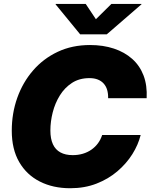

<svg xmlns="http://www.w3.org/2000/svg" viewBox="-20 -973 787 1003"><path d="M346.7 10.3Q256.8 10.3 188 -24.7Q119.1 -59.6 80.3 -126.5Q41.5 -193.4 41.5 -290.5Q41.5 -381.3 70.3 -462.2Q99.1 -543 152.8 -605Q206.5 -667 281.7 -702.4Q356.9 -737.8 450.2 -737.8Q519 -737.8 575 -719.2Q630.9 -700.7 670.7 -665.3Q710.4 -629.9 730 -578.4Q749.5 -526.9 746.1 -460H544.9Q545.4 -483.9 539.8 -503.2Q534.2 -522.5 521.7 -536.4Q509.3 -550.3 490.7 -557.6Q472.2 -564.9 447.3 -564.9Q394.5 -564.9 356.2 -540Q317.9 -515.1 292.7 -474.6Q267.6 -434.1 255.4 -386Q243.2 -337.9 243.2 -291Q243.2 -248.5 256.3 -219.7Q269.5 -190.9 295.7 -176.8Q321.8 -162.6 359.9 -162.6Q388.2 -162.6 412.8 -169.9Q437.5 -177.2 457.5 -191.2Q477.5 -205.1 491.7 -224.4Q505.9 -243.7 513.7 -267.6H714.8Q702.1 -216.8 671.4 -167.7Q640.6 -118.7 593.5 -78.4Q546.4 -38.1 484.4 -13.9Q422.4 10.3 346.7 10.3ZM427.7 -952.6 481 -872.6 562 -952.6H719.2L718.8 -950.2L537.6 -793.5H398.9L270.5 -950.2L271 -952.6Z"/></svg>

Font: Inter 18pt Black
Style: Italic
Weight: 900
Italic angle: -9.3988°
Designer: Rasmus Andersson
Foundry: rsms
Version: Version 4.001;git-66647c0bb